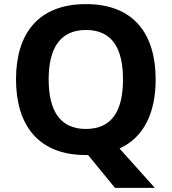

<svg xmlns="http://www.w3.org/2000/svg" viewBox="-20 -745 836 935"><path d="M738 -358C738 -580 631 -725 399 -725C165 -725 58 -580 58 -359C58 -137 165 10 398 10H409L540 170H734L562 -22C682 -76 738 -198 738 -358ZM217 -358C217 -508 271 -599 399 -599C527 -599 579 -508 579 -358C579 -208 527 -117 398 -117C271 -117 217 -208 217 -358Z"/></svg>

Font: Noto Traditional Nushu
Style: Bold
Weight: 700
Designer: LIU Zhao
Foundry: LiuZhao Studio
Version: Version 2.003